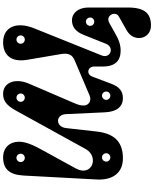

<svg xmlns="http://www.w3.org/2000/svg" viewBox="105 -920 1015 1266"><g transform="rotate(-90 613.0 -287.5)"><path d="M88 -640 62 -158C56 -46 111 15 201 15C295 15 363 -26 378 -156L401 -360C409 -430 490 -431 493 -360L505 -102C509 -23 544 15 598 15C646 15 674 -10 694 -64L740 -186C756 -229 807 -218 807 -174V-116C807 -34 848 0 911 0C953 0 986 -14 1016 -31L1095 -75C1144 -102 1176 -34 1137 -12L1045 40C961 88 989 200 1076 200C1153 200 1196 164 1196 47V-212C1196 -283 1156 -321 1113 -321C1071 -321 1038 -300 1016 -245L957 -97C933 -38 857 -68 880 -125L1059 -571C1106 -688 1067 -775 966 -775C886 -775 833 -725 851 -617L889 -393C897 -344 885 -319 847 -303L614 -204C580 -190 550 -213 550 -241C550 -263 551 -273 569 -314L694 -605C733 -696 701 -775 627 -775C582 -775 552 -755 516 -690L263 -231C212 -139 76 -189 135 -296L258 -520C292 -582 311 -628 311 -671C311 -732 271 -775 208 -775C133 -775 93 -735 88 -640ZM205 -632C189 -632 177 -644 177 -659C177 -674 189 -687 205 -687C220 -687 232 -674 232 -659C232 -644 220 -632 205 -632ZM615 -68C599 -68 587 -80 587 -95C587 -110 599 -123 615 -123C630 -123 642 -110 642 -95C642 -80 630 -68 615 -68ZM208 -68C192 -68 180 -80 180 -95C180 -110 192 -123 208 -123C223 -123 235 -110 235 -95C235 -80 223 -68 208 -68ZM1103 -174C1087 -174 1075 -186 1075 -201C1075 -216 1087 -229 1103 -229C1118 -229 1130 -216 1130 -201C1130 -186 1118 -174 1103 -174ZM602 -632C586 -632 574 -644 574 -659C574 -674 586 -687 602 -687C617 -687 629 -674 629 -659C629 -644 617 -632 602 -632ZM985 -632C969 -632 957 -644 957 -659C957 -674 969 -687 985 -687C1000 -687 1012 -674 1012 -659C1012 -644 1000 -632 985 -632Z"/></g></svg>

Font: Pilowlava Atome
Style: Regular
Weight: 500
Designer: Anton Moglia, Jérémy Landes, Maksym Kobuzan (Cyrillic), Velvetyne Type Foundry
Foundry: Anton Moglia, Jérémy Landes, Velvetyne Type Foundry
Version: Version 1.002;Glyphs 3.3 (3303)